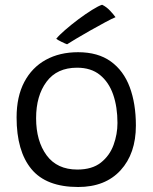

<svg xmlns="http://www.w3.org/2000/svg" viewBox="-20 -750 626 787"><path d="M300.5 16.5Q169.5 16.5 108.8 -57Q48 -130.5 48 -268.5Q48 -354 79.5 -413.8Q111 -473.5 167.8 -504.8Q224.5 -536 300 -536Q381.5 -536 434 -498.2Q486.5 -460.5 511.8 -392.8Q537 -325 537 -235.5Q537 -120.5 474.2 -52Q411.5 16.5 300.5 16.5ZM297 -55Q357.5 -55 393.5 -83.5Q429.5 -112 445.5 -156Q461.5 -200 461.5 -246Q461.5 -311.5 443.8 -362.5Q426 -413.5 389.5 -443Q353 -472.5 296 -472.5Q213.5 -472.5 170.8 -415Q128 -357.5 128 -265.5Q128 -172 171 -113.5Q214 -55 297 -55ZM398.5 -730.5Q416.5 -722 431.8 -705.5Q447 -689 453.5 -679.5Q439.5 -674 410.8 -658.5Q382 -643 349.2 -624.5Q316.5 -606 290.2 -590.2Q264 -574.5 255 -568.5Q248.5 -570.5 232.2 -578.5Q216 -586.5 210.5 -591Q222 -605.5 246.8 -627Q271.5 -648.5 301.2 -670.8Q331 -693 357.5 -709.5Q384 -726 398.5 -730.5Z"/></svg>

Font: Grandstander Light
Style: Regular
Weight: 300
Designer: Tyler Finck
Foundry: Etcetera Type Co
Version: Version 1.200; ttfautohint (v1.8.3)